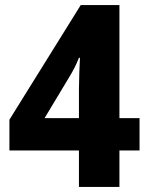

<svg xmlns="http://www.w3.org/2000/svg" viewBox="-20 -734 583 754"><path d="M528 -143V-270H449V-714H297L17 -264V-143H290V0H449V-143ZM290 -384V-270H155L253 -433C268 -458 279 -479 290 -507H294C293 -497 290 -415 290 -384Z"/></svg>

Font: Noto Sans Myanmar SemiCondensed ExtraBold
Style: Regular
Weight: 800
Width: 4
Designer: Monotype Design Team
Foundry: Monotype Imaging Inc.
Version: Version 2.107